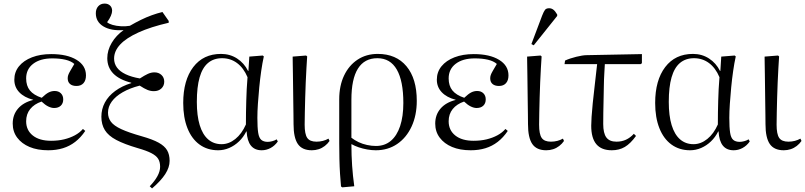

<svg xmlns="http://www.w3.org/2000/svg" viewBox="-20 -825 4495 1072"><path d="M249 14Q189 14 145 -4.5Q101 -23 76 -56.5Q51 -90 51 -135Q51 -184 80.5 -218.5Q110 -253 165 -267V-268Q115 -281 87.5 -310Q60 -339 60 -380Q60 -423 86 -455Q112 -487 158.5 -505Q205 -523 266 -523Q355 -523 407.5 -491Q460 -459 460 -404Q460 -376 446 -360.5Q432 -345 407 -345Q384 -345 371 -356Q358 -367 358 -388Q358 -397 361 -406Q364 -415 372.5 -429.5Q381 -444 395 -468Q377 -484 345.5 -491.5Q314 -499 272 -499Q205 -499 165.5 -469Q126 -439 126 -387Q126 -346 147 -320Q168 -294 213 -279Q236 -301 252 -309Q268 -317 285 -317Q307 -317 320 -304Q333 -291 333 -270Q333 -248 319.5 -235Q306 -222 282 -222Q267 -222 249.5 -230.5Q232 -239 212 -258Q171 -244 148.5 -216Q126 -188 126 -148Q126 -98 163 -68.5Q200 -39 265 -39Q305 -39 338 -47Q371 -55 398 -69.5Q425 -84 443 -105L456 -94Q431 -57 400 -33Q369 -9 331.5 2.5Q294 14 249 14Z M829 227 816 215Q844 186 859 158.5Q874 131 874 106Q874 79 863 61.5Q852 44 825 30Q798 16 749 2Q674 -20 629.5 -43.5Q585 -67 565.5 -98.5Q546 -130 546 -173Q546 -216 565.5 -252.5Q585 -289 623 -317Q661 -345 713 -361V-363Q646 -380 612.5 -414.5Q579 -449 579 -500Q579 -544 603.5 -585.5Q628 -627 670 -657Q600 -652 557.5 -677.5Q515 -703 515 -751Q515 -775 528.5 -790Q542 -805 564 -805Q583 -805 594.5 -794Q606 -783 606 -765Q606 -753 599 -736.5Q592 -720 578 -701Q588 -692 608.5 -686Q629 -680 655 -678.5Q681 -677 705 -681Q736 -699 766.5 -714Q797 -729 827.5 -740Q858 -751 887 -758L922 -708V-698Q822 -675 753.5 -644Q685 -613 651 -576.5Q617 -540 617 -498Q617 -470 633 -448Q649 -426 681.5 -410.5Q714 -395 761 -387Q787 -404 805.5 -412.5Q824 -421 842 -421Q866 -421 881.5 -406.5Q897 -392 897 -369Q897 -346 881 -331Q865 -316 839 -316Q821 -316 803.5 -323Q786 -330 760 -347Q705 -333 665 -310Q625 -287 604 -258Q583 -229 583 -196Q583 -167 599.5 -145Q616 -123 657 -104Q698 -85 772 -64Q832 -47 865.5 -28.5Q899 -10 913 14Q927 38 927 73Q927 109 903 146.5Q879 184 829 227Z M1198 14Q1138 14 1094 -18Q1050 -50 1026.5 -109.5Q1003 -169 1003 -250Q1003 -377 1059 -450.5Q1115 -524 1214 -524Q1264 -524 1303.5 -498.5Q1343 -473 1365 -429H1367L1372 -509L1447 -515L1453 -510Q1445 -474 1438.5 -429Q1432 -384 1427.5 -337Q1423 -290 1420 -246Q1417 -202 1417 -167Q1417 -113 1421.5 -84Q1426 -55 1439 -44Q1452 -33 1475 -33Q1486 -33 1499.5 -36.5Q1513 -40 1525 -47L1531 -35Q1514 -11 1490.5 1.5Q1467 14 1441 14Q1402 14 1381 -12Q1360 -38 1357 -91H1355Q1339 -59 1314.5 -35.5Q1290 -12 1260 1Q1230 14 1198 14ZM1217 -20Q1258 -20 1294 -49Q1330 -78 1353 -130Q1353 -165 1353.5 -197.5Q1354 -230 1355 -262.5Q1356 -295 1357.5 -327.5Q1359 -360 1362 -394Q1340 -446 1303.5 -473Q1267 -500 1220 -500Q1173 -500 1141.5 -473.5Q1110 -447 1094.5 -393Q1079 -339 1079 -256Q1079 -179 1095 -126.5Q1111 -74 1142 -47Q1173 -20 1217 -20Z M1721 14Q1667 14 1643 -21Q1619 -56 1619 -132Q1619 -153 1618.5 -185Q1618 -217 1617.5 -255.5Q1617 -294 1616.5 -333.5Q1616 -373 1615.5 -408.5Q1615 -444 1614.5 -470.5Q1614 -497 1614 -509L1689 -515L1695 -510Q1693 -483 1691 -445Q1689 -407 1687 -364.5Q1685 -322 1684 -279Q1683 -236 1682 -197Q1681 -158 1681 -129Q1681 -76 1695.5 -55Q1710 -34 1747 -34Q1766 -34 1783 -38.5Q1800 -43 1814 -51L1820 -38Q1809 -22 1793.5 -10Q1778 2 1759.5 8Q1741 14 1721 14Z M1891 221 1884 216Q1881 186 1878.5 146Q1876 106 1875 62Q1874 18 1874 -24V-270Q1874 -346 1901 -403Q1928 -460 1976.5 -492Q2025 -524 2089 -524Q2192 -524 2249.5 -455Q2307 -386 2307 -262Q2307 -181 2278 -118.5Q2249 -56 2197.5 -21Q2146 14 2078 14Q2055 14 2030 9.5Q2005 5 1983 -2.5Q1961 -10 1943 -20H1942Q1942 11 1943 41Q1944 71 1946 100Q1948 129 1951 157.5Q1954 186 1958 215ZM2079 -10Q2128 -10 2162 -38.5Q2196 -67 2214 -121Q2232 -175 2232 -250Q2232 -373 2195.5 -436.5Q2159 -500 2087 -500Q2015 -500 1978.5 -442Q1942 -384 1942 -268V-56Q1960 -42 1982 -31.5Q2004 -21 2029.5 -15.5Q2055 -10 2079 -10Z M2608 14Q2548 14 2504 -4.5Q2460 -23 2435 -56.5Q2410 -90 2410 -135Q2410 -184 2439.5 -218.5Q2469 -253 2524 -267V-268Q2474 -281 2446.5 -310Q2419 -339 2419 -380Q2419 -423 2445 -455Q2471 -487 2517.5 -505Q2564 -523 2625 -523Q2714 -523 2766.5 -491Q2819 -459 2819 -404Q2819 -376 2805 -360.5Q2791 -345 2766 -345Q2743 -345 2730 -356Q2717 -367 2717 -388Q2717 -397 2720 -406Q2723 -415 2731.5 -429.5Q2740 -444 2754 -468Q2736 -484 2704.5 -491.5Q2673 -499 2631 -499Q2564 -499 2524.5 -469Q2485 -439 2485 -387Q2485 -346 2506 -320Q2527 -294 2572 -279Q2595 -301 2611 -309Q2627 -317 2644 -317Q2666 -317 2679 -304Q2692 -291 2692 -270Q2692 -248 2678.5 -235Q2665 -222 2641 -222Q2626 -222 2608.5 -230.5Q2591 -239 2571 -258Q2530 -244 2507.5 -216Q2485 -188 2485 -148Q2485 -98 2522 -68.5Q2559 -39 2624 -39Q2664 -39 2697 -47Q2730 -55 2757 -69.5Q2784 -84 2802 -105L2815 -94Q2790 -57 2759 -33Q2728 -9 2690.5 2.5Q2653 14 2608 14Z M3030 14Q2976 14 2952 -21Q2928 -56 2928 -132Q2928 -153 2927.5 -185Q2927 -217 2926.5 -255.5Q2926 -294 2925.5 -333.5Q2925 -373 2924.5 -408.5Q2924 -444 2923.5 -470.5Q2923 -497 2923 -509L2998 -515L3004 -510Q3002 -483 3000 -445Q2998 -407 2996 -364.5Q2994 -322 2993 -279Q2992 -236 2991 -197Q2990 -158 2990 -129Q2990 -76 3004.5 -55Q3019 -34 3056 -34Q3075 -34 3092 -38.5Q3109 -43 3123 -51L3129 -38Q3118 -22 3102.5 -10Q3087 2 3068.5 8Q3050 14 3030 14ZM2960 -572 2947 -579 3007 -738Q3016 -761 3023 -770Q3030 -779 3046 -779Q3059 -779 3069.5 -771Q3080 -763 3091 -744V-736Z M3396 14Q3338 14 3309.5 -20Q3281 -54 3281 -123Q3281 -141 3283 -173Q3285 -205 3289.5 -249Q3294 -293 3300.5 -348Q3307 -403 3314 -467H3132L3135 -487Q3148 -493 3164.5 -498.5Q3181 -504 3197.5 -508Q3214 -512 3229 -514.5Q3244 -517 3256 -517L3564 -523V-472L3557 -467H3357Q3356 -445 3354 -413.5Q3352 -382 3351.5 -345Q3351 -308 3350 -269.5Q3349 -231 3348.5 -196Q3348 -161 3348 -133Q3348 -81 3365.5 -57.5Q3383 -34 3422 -34Q3451 -34 3475 -45Q3499 -56 3519 -78L3531 -66Q3500 -23 3468.5 -4.5Q3437 14 3396 14Z M3833 14Q3773 14 3729 -18Q3685 -50 3661.5 -109.5Q3638 -169 3638 -250Q3638 -377 3694 -450.5Q3750 -524 3849 -524Q3899 -524 3938.5 -498.5Q3978 -473 4000 -429H4002L4007 -509L4082 -515L4088 -510Q4080 -474 4073.5 -429Q4067 -384 4062.5 -337Q4058 -290 4055 -246Q4052 -202 4052 -167Q4052 -113 4056.5 -84Q4061 -55 4074 -44Q4087 -33 4110 -33Q4121 -33 4134.5 -36.5Q4148 -40 4160 -47L4166 -35Q4149 -11 4125.5 1.5Q4102 14 4076 14Q4037 14 4016 -12Q3995 -38 3992 -91H3990Q3974 -59 3949.5 -35.5Q3925 -12 3895 1Q3865 14 3833 14ZM3852 -20Q3893 -20 3929 -49Q3965 -78 3988 -130Q3988 -165 3988.5 -197.5Q3989 -230 3990 -262.5Q3991 -295 3992.5 -327.5Q3994 -360 3997 -394Q3975 -446 3938.5 -473Q3902 -500 3855 -500Q3808 -500 3776.5 -473.5Q3745 -447 3729.5 -393Q3714 -339 3714 -256Q3714 -179 3730 -126.5Q3746 -74 3777 -47Q3808 -20 3852 -20Z M4356 14Q4302 14 4278 -21Q4254 -56 4254 -132Q4254 -153 4253.5 -185Q4253 -217 4252.5 -255.5Q4252 -294 4251.5 -333.5Q4251 -373 4250.5 -408.5Q4250 -444 4249.5 -470.5Q4249 -497 4249 -509L4324 -515L4330 -510Q4328 -483 4326 -445Q4324 -407 4322 -364.5Q4320 -322 4319 -279Q4318 -236 4317 -197Q4316 -158 4316 -129Q4316 -76 4330.5 -55Q4345 -34 4382 -34Q4401 -34 4418 -38.5Q4435 -43 4449 -51L4455 -38Q4444 -22 4428.5 -10Q4413 2 4394.5 8Q4376 14 4356 14Z"/></svg>

Font: Literata 60pt Light
Style: Regular
Weight: 300
Designer: Latin by Veronika Burian and Jose Scaglione. Greek by Irene Vlachou. Cyrillic by Vera Evstafieva.
Foundry: TypeTogether
Version: Version 3.103;gftools[0.9.29]